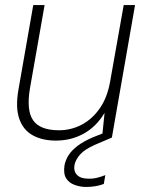

<svg xmlns="http://www.w3.org/2000/svg" viewBox="-20 -546 582 762"><path d="M202 12Q148 12 110 -9Q72 -30 56.5 -74.5Q41 -119 53 -189L112 -526H157L99 -196Q84 -108 111.5 -68.5Q139 -29 214 -29Q262 -29 304 -51Q346 -73 376 -116Q406 -159 417 -222L471 -526H516L424 0H385L395 -98Q362 -43 312 -15.5Q262 12 202 12ZM322 196Q299 196 276.5 188Q254 180 242.5 161.5Q231 143 236 110Q240 89 252.5 69.5Q265 50 289 32Q313 14 351 -2L414 -27L424 0L356 29Q316 47 298.5 66.5Q281 86 276 107Q271 133 285.5 148Q300 163 329 163Q348 164 365.5 159.5Q383 155 398 149L392 184Q377 190 358.5 193Q340 196 322 196Z"/></svg>

Font: DM Sans 9pt ExtraLight
Style: Italic
Weight: 250
Italic angle: -10°
Version: Version 4.004;gftools[0.9.30]